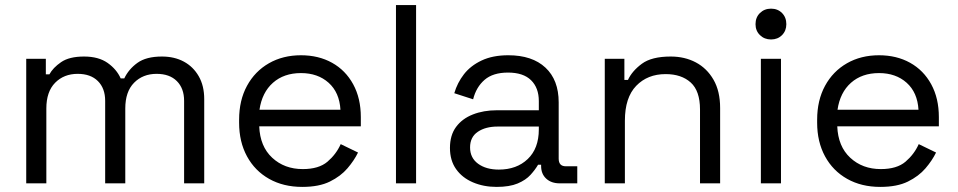

<svg xmlns="http://www.w3.org/2000/svg" viewBox="-20 -720 3762 754"><path d="M83 0V-489H160V-428H174Q188 -454 220 -476Q252 -498 310 -498Q367 -498 402.5 -473Q438 -448 454 -412H468Q485 -448 519.5 -473Q554 -498 616 -498Q665 -498 702 -478Q739 -458 760.5 -420.5Q782 -383 782 -331V0H703V-324Q703 -373 674.5 -401.5Q646 -430 595 -430Q541 -430 506.5 -395Q472 -360 472 -294V0H393V-324Q393 -373 364.5 -401.5Q336 -430 285 -430Q231 -430 196.5 -395Q162 -360 162 -294V0Z M1167 14Q1093 14 1037 -17.5Q981 -49 950 -106Q919 -163 919 -238V-250Q919 -326 950 -383Q981 -440 1036 -471.5Q1091 -503 1162 -503Q1231 -503 1284 -473.5Q1337 -444 1367 -389Q1397 -334 1397 -260V-224H998Q1001 -145 1049 -100.5Q1097 -56 1169 -56Q1232 -56 1266 -85Q1300 -114 1318 -154L1386 -121Q1371 -90 1344.5 -59Q1318 -28 1275.5 -7Q1233 14 1167 14ZM999 -289H1317Q1313 -357 1270.5 -395Q1228 -433 1162 -433Q1095 -433 1052 -395Q1009 -357 999 -289Z M1535 0V-700H1614V0Z M1930 14Q1879 14 1837 -4Q1795 -22 1771 -56Q1747 -90 1747 -139Q1747 -189 1771 -221.5Q1795 -254 1837 -270.5Q1879 -287 1931 -287H2096V-323Q2096 -375 2065.5 -405Q2035 -435 1975 -435Q1916 -435 1883 -406.5Q1850 -378 1838 -330L1764 -354Q1776 -395 1802 -428.5Q1828 -462 1871.5 -482.5Q1915 -503 1976 -503Q2070 -503 2122 -454.5Q2174 -406 2174 -318V-97Q2174 -67 2202 -67H2247V0H2178Q2145 0 2125 -18.5Q2105 -37 2105 -68V-73H2093Q2082 -54 2063.5 -33.5Q2045 -13 2013 0.5Q1981 14 1930 14ZM1939 -54Q2009 -54 2052.5 -95.5Q2096 -137 2096 -212V-223H1934Q1887 -223 1856.5 -202.5Q1826 -182 1826 -141Q1826 -100 1857.5 -77Q1889 -54 1939 -54Z M2355 0V-489H2432V-406H2446Q2462 -441 2500.5 -469.5Q2539 -498 2614 -498Q2669 -498 2712.5 -475Q2756 -452 2782 -407Q2808 -362 2808 -296V0H2729V-290Q2729 -363 2692.5 -396Q2656 -429 2594 -429Q2523 -429 2478.5 -383Q2434 -337 2434 -246V0Z M2968 0V-489H3047V0ZM3008 -565Q2982 -565 2964.5 -582Q2947 -599 2947 -625Q2947 -652 2964.5 -669Q2982 -686 3008 -686Q3034 -686 3051 -669Q3068 -652 3068 -625Q3068 -599 3051 -582Q3034 -565 3008 -565Z M3437 14Q3363 14 3307 -17.5Q3251 -49 3220 -106Q3189 -163 3189 -238V-250Q3189 -326 3220 -383Q3251 -440 3306 -471.5Q3361 -503 3432 -503Q3501 -503 3554 -473.5Q3607 -444 3637 -389Q3667 -334 3667 -260V-224H3268Q3271 -145 3319 -100.5Q3367 -56 3439 -56Q3502 -56 3536 -85Q3570 -114 3588 -154L3656 -121Q3641 -90 3614.5 -59Q3588 -28 3545.5 -7Q3503 14 3437 14ZM3269 -289H3587Q3583 -357 3540.5 -395Q3498 -433 3432 -433Q3365 -433 3322 -395Q3279 -357 3269 -289Z"/></svg>

Font: Space Grotesk Light
Style: Regular
Weight: 400
Version: Version 2.000